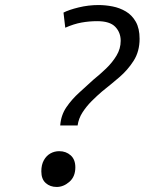

<svg xmlns="http://www.w3.org/2000/svg" viewBox="-20 -729 600 762"><path d="M219 -231Q222 -272 243.5 -303.5Q265 -335 295 -362Q325 -389 351 -413Q376 -433 401 -457Q426 -481 442.5 -508.5Q459 -536 459 -567Q459 -600 437.5 -622.5Q416 -645 366 -645Q334 -645 303.5 -639.5Q273 -634 239 -619L232 -679Q253 -690 292 -699.5Q331 -709 371 -709Q398 -709 426.5 -703.5Q455 -698 479.5 -683.5Q504 -669 519 -642.5Q534 -616 534 -575Q534 -525 510.5 -488Q487 -451 453 -422Q419 -393 385 -366Q365 -349 344 -328Q323 -307 307.5 -283Q292 -259 288 -231ZM205 13Q179 13 161.5 -2.5Q144 -18 144 -49Q144 -75 154 -93Q164 -111 180 -120Q196 -129 215 -129Q242 -129 260.5 -112.5Q279 -96 279 -65Q279 -28 255.5 -7.5Q232 13 205 13Z"/></svg>

Font: Ubuntu Sans Mono
Style: Italic
Weight: 400
Italic angle: -13.5°
Monospace: yes
Designer: Dalton Maag Ltd
Foundry: Dalton Maag Ltd
Version: Version 1.006